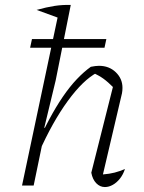

<svg xmlns="http://www.w3.org/2000/svg" viewBox="-20 -750 583 776"><path d="M137 -133 126 -156Q152 -217 179 -267.5Q206 -318 234 -359Q262 -400 290.5 -430Q319 -460 347 -480Q357 -482 365 -483Q373 -484 380 -484Q421 -484 448 -458Q475 -432 475 -395Q475 -389 474.5 -384Q474 -379 473 -373L396 -45Q422 -47 443.5 -52.5Q465 -58 485 -67Q478 -45 465 -28.5Q452 -12 436 -3Q420 6 404 6Q384 6 369 -9.5Q354 -25 349 -52L441 -417L440 -395Q416 -419 398 -432Q380 -445 355 -456L373 -457Q316 -427 254 -342Q192 -257 137 -133ZM69 0 221 -718 266 -730 205 -425 159 -234 164 -232 116 0ZM221 -676 128 -710Q168 -721 200 -726Q232 -731 266 -730ZM109.2 -592H409.8L402.3 -557H101.7Z"/></svg>

Font: Piazzolla Thin Thin
Style: Italic
Weight: 250
Italic angle: -11.3°
Version: Version 2.005